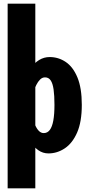

<svg xmlns="http://www.w3.org/2000/svg" viewBox="-20 -820 490 1040"><path d="M21.4 200V-800H171.3V200ZM249.1 -511Q296.3 -511 335.9 -484.5Q375.6 -457.9 399.4 -400.6Q423.1 -343.4 423.1 -251.9Q423.1 -160.4 397.9 -102.4Q372.6 -44.4 331.2 -16.7Q289.9 11 242.3 11Q211.9 11 187 -6.7Q162.1 -24.4 143.9 -55.3Q125.7 -86.3 115.5 -126.6Q105.4 -166.9 104.7 -211.7L150.9 -239Q152.1 -213.2 157 -188.1Q162 -163 170.3 -143.1Q178.6 -123.1 190.4 -111.1Q202.1 -99.1 217 -99.1Q236.9 -99.1 249.8 -116.1Q262.6 -133.1 268.8 -167.1Q275 -201.1 275 -251.9Q275 -302.2 270.3 -335.3Q265.6 -368.4 254.5 -384.6Q243.4 -400.9 223.9 -400.9Q209 -400.9 197.3 -389.4Q185.6 -377.9 176.6 -359.7Q167.5 -341.5 161.1 -320.6Q154.6 -299.6 150.7 -280.4L104.7 -303.7Q104.7 -346.6 115.5 -384.1Q126.4 -421.6 146 -450.2Q165.6 -478.8 191.9 -494.9Q218.2 -511 249.1 -511Z"/></svg>

Font: League Mono Thin Condensed
Style: Regular
Weight: 100
Width: 1
Designer: Tyler Finck
Foundry: The League of Moveable Type / Tyler Finck
Version: Version 2.300;RELEASE